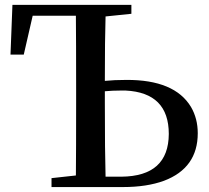

<svg xmlns="http://www.w3.org/2000/svg" viewBox="-20 -757 844 777"><path d="M407.2 -42H471.7Q662.1 -43.9 663.1 -214.8Q663.1 -381.8 488.3 -390.6Q478.5 -390.6 468.8 -390.6Q435.5 -390.6 404.3 -387.7V-342.8Q404.3 -140.6 407.2 -42ZM511.7 -701.2 407.2 -690.4Q404.3 -600.6 404.3 -429.7Q442.4 -433.6 491.2 -433.6Q686.5 -434.6 752.9 -324.2Q780.3 -277.3 780.3 -217.8Q780.3 -77.1 643.6 -25.4Q574.2 0 477.5 0H188.5V-36.1L287.1 -46.9Q288.1 -145.5 288.1 -342.8V-393.6Q288.1 -594.7 287.1 -693.4H112.3L76.2 -536.1H22.5L30.3 -737.3H511.7Z"/></svg>

Font: GenYoMin JP SemiBold
Style: Regular
Weight: 600
Version: Version 1.001;PS 1;hotconv 16.6.51;makeotf.lib2.5.65220 DEVE